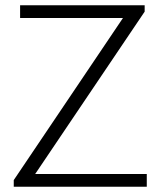

<svg xmlns="http://www.w3.org/2000/svg" viewBox="-20 -706 636 726"><path d="M32 0H535V-48H113L527 -662V-686H56V-638H445L32 -25Z"/></svg>

Font: Chivo Light
Style: Regular
Weight: 300
Designer: Hector Gatti
Foundry: Omnibus-Type
Version: Version 1.003;PS 001.003;hotconv 1.0.70;makeotf.lib2.5.58329